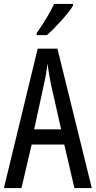

<svg xmlns="http://www.w3.org/2000/svg" viewBox="-20 -1014 490 983"><path d="M354 -985V-994H257C236 -949 206 -899 168 -845V-834H220C261 -870 329 -943 354 -985ZM361 -51H450L274 -765H173L0 -51H90L142 -274H309ZM240 -586 293 -352H155L206 -587C214 -622 220 -658 223 -689C227 -658 233 -623 240 -586Z"/></svg>

Font: Noto Sans Tamil UI ExtraCondensed
Style: Regular
Weight: 400
Width: 2
Designer: Jelle Bosma - Monotype Design Team
Foundry: Monotype Imaging Inc.
Version: Version 2.004